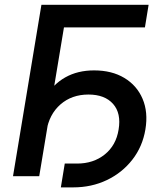

<svg xmlns="http://www.w3.org/2000/svg" viewBox="-20 -748 696 815"><path d="M610.8 -727.5 595.2 -631.8H251.5L146.5 0H35.2L155.8 -727.5ZM238.3 47.4 254.9 -53.7H307.1Q376.5 -53.7 424.6 -92.3Q472.7 -130.9 483.4 -197.8Q495.1 -267.1 460 -306.9Q424.8 -346.7 355.5 -346.7Q284.7 -346.7 236.6 -304.7Q188.5 -262.7 176.8 -189.9H123Q136.7 -273.9 170.4 -331.8Q204.1 -389.6 256.8 -419.4Q309.6 -449.2 379.4 -449.2Q454.6 -449.2 507.8 -417.2Q561 -385.3 585.2 -328.6Q609.4 -272 597.2 -198.7Q585 -125.5 541.7 -70.1Q498.5 -14.6 433.6 16.4Q368.7 47.4 290.5 47.4Z"/></svg>

Font: Inter Medium
Style: Italic
Weight: 500
Italic angle: -9.3988°
Designer: Rasmus Andersson
Foundry: rsms
Version: Version 4.001;git-66647c0bb